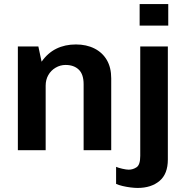

<svg xmlns="http://www.w3.org/2000/svg" viewBox="-20 -740 919 946"><path d="M68 0V-511H169L185 -436Q215 -479 257.5 -500Q300 -521 354 -521Q406 -521 445.5 -501Q485 -481 506.5 -444Q528 -407 528 -354V0H392V-325Q392 -374 368 -397Q344 -420 303 -420Q277 -420 254 -406.5Q231 -393 218 -370Q205 -347 205 -318V0ZM658 186Q643 186 623 183.5Q603 181 584 176.5Q565 172 552 166V82Q563 87 583 91.5Q603 96 614 96Q635 96 653 84Q671 72 671 28V-511H807V46Q807 117 766 151.5Q725 186 658 186ZM668 -614V-720H809V-614Z"/></svg>

Font: Chivo SemiBold
Style: Regular
Weight: 600
Designer: Hector Gatti
Foundry: Omnibus-Type
Version: Version 2.002